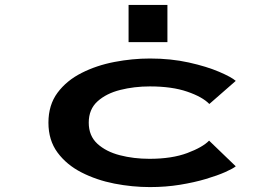

<svg xmlns="http://www.w3.org/2000/svg" viewBox="-20 -750 1140 781"><path d="M590 11Q518 11 445.2 -3.2Q372.5 -17.5 311.8 -48.5Q251 -79.5 214 -129.5Q177 -179.5 177 -251Q177 -323 214 -372.8Q251 -422.5 311.8 -453.2Q372.5 -484 445.5 -498Q518.5 -512 590 -512Q675 -512 748 -495.8Q821 -479.5 871.2 -458Q921.5 -436.5 939 -421L831.5 -327Q803.5 -356 741.5 -377.2Q679.5 -398.5 589.5 -398.5Q526 -398.5 469.2 -384.2Q412.5 -370 376.8 -337.8Q341 -305.5 341 -251Q341 -197.5 376.2 -165.2Q411.5 -133 467.8 -118.5Q524 -104 588 -104Q679 -104 741.8 -127.5Q804.5 -151 830.5 -178L939 -73.5Q927.5 -64 896 -50Q864.5 -36 817.5 -22Q770.5 -8 712.5 1.5Q654.5 11 590 11ZM503 -730H661V-578.5H503Z"/></svg>

Font: Trispace Expanded SemiBold
Style: Regular
Weight: 600
Width: 7
Designer: Tyler Finck
Foundry: Etcetera Type Company
Version: Version 1.210; ttfautohint (v1.8.3)